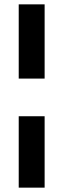

<svg xmlns="http://www.w3.org/2000/svg" viewBox="-20 -790 291 882"><path d="M66 -770H185V-429H66ZM66 -256H185V72H66Z"/></svg>

Font: Exo
Style: Bold
Weight: 700
Designer: Natanael Gama
Foundry: Natanael Gama
Version: Version 1.500; ttfautohint (v1.6)